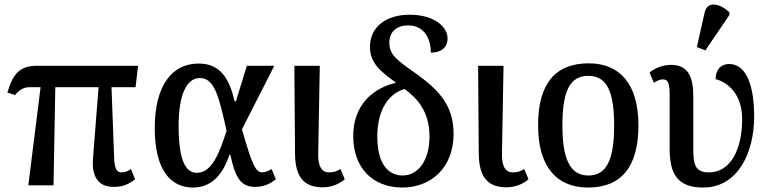

<svg xmlns="http://www.w3.org/2000/svg" viewBox="-20 -831 3457 861"><path d="M107 0H220L228 -440H422L397 -121C390 -36 423 7 489 7C523 7 550 1 586 -27L567 -73C551 -62 539 -58 526 -58C505 -58 494 -72 492 -120L480 -440H588L599 -536H146C67 -536 38 -499 13 -416L47 -405C70 -431 89 -440 113 -440H162Z M846 10C933 10 982 -55 1009 -137H1013C1036 -28 1063 7 1125 7C1165 7 1195 -9 1217 -27L1198 -73C1184 -65 1170 -58 1157 -58C1127 -58 1112 -87 1065 -251L1210 -536H1087L1038 -377H1032C1003 -507 947 -546 870 -546C754 -546 674 -451 674 -257C674 -65 747 10 846 10ZM863 -56C810 -56 781 -117 781 -266C781 -411 819 -481 876 -481C941 -481 961 -403 996 -244C965 -150 932 -56 863 -56Z M1428 9C1471 9 1505 -9 1526 -27L1507 -73C1489 -63 1478 -58 1456 -58C1421 -58 1406 -88 1407 -140L1414 -536H1300L1303 -142C1304 -39 1341 9 1428 9Z M1782 10C1909 11 2014 -75 2014 -231C2014 -359 1947 -427 1850 -498C1756 -564 1726 -585 1726 -641C1726 -687 1757 -717 1811 -717C1879 -717 1912 -662 1912 -595C1958 -595 1987 -617 1987 -660C1987 -707 1932 -765 1817 -765C1710 -765 1639 -709 1639 -621C1639 -543 1693 -507 1756 -460C1646 -434 1564 -355 1564 -221C1564 -73 1656 9 1782 10ZM1783 -44C1718 -46 1672 -100 1672 -218C1672 -345 1727 -412 1794 -432C1850 -391 1906 -333 1906 -218C1906 -120 1861 -43 1783 -44Z M2252 9C2295 9 2329 -9 2350 -27L2331 -73C2313 -63 2302 -58 2280 -58C2245 -58 2230 -88 2231 -140L2238 -536H2124L2127 -142C2128 -39 2165 9 2252 9Z M2617 10C2765 10 2843 -81 2843 -269C2843 -456 2758 -547 2620 -547C2470 -547 2393 -456 2393 -269C2393 -81 2478 10 2617 10ZM2619 -44C2534 -44 2502 -122 2502 -269C2502 -417 2533 -491 2618 -491C2703 -491 2734 -417 2734 -269C2734 -122 2704 -44 2619 -44Z M3143 -605 3251 -764V-776C3212 -813 3152 -831 3140 -775L3105 -620ZM3133 10C3289 10 3362 -146 3362 -309C3362 -437 3331 -544 3250 -544C3214 -544 3189 -520 3189 -476C3239 -464 3308 -413 3308 -297C3308 -156 3253 -58 3160 -58C3093 -58 3089 -98 3089 -170V-397C3089 -480 3070 -540 2990 -540C2950 -540 2917 -525 2893 -506L2912 -460C2928 -470 2941 -475 2953 -475C2977 -475 2983 -456 2983 -399V-163C2983 -50 3019 10 3133 10Z"/></svg>

Font: Noto Serif SemiCondensed Medium
Style: Regular
Weight: 500
Width: 4
Designer: Monotype Design Team
Foundry: Monotype Imaging Inc.
Version: Version 2.014